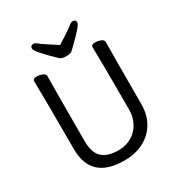

<svg xmlns="http://www.w3.org/2000/svg" viewBox="-211 -1045 1133 1212"><g transform="rotate(-30 355.0 -439.0)"><path d="M342.8 23.9Q101.1 23.9 101.1 -198.2Q101.1 -585.9 98.1 -694.8Q98.1 -712.9 125 -712.9Q147 -712.9 167 -704.8Q187 -696.8 187 -680.2Q185.1 -584 185.1 -210Q185.1 -122.1 225.6 -86.4Q266.1 -50.8 342.8 -50.8Q397 -50.8 439 -75.4Q481 -100.1 504.4 -143.6Q527.8 -187 527.8 -242.2Q527.8 -595.2 524.9 -696.8Q524.9 -714.8 551.8 -714.8Q574.2 -714.8 594 -707Q613.8 -699.2 613.8 -682.1Q611.8 -594.2 611.8 -230Q611.8 -153.8 577.9 -96.4Q543.9 -39.1 483.4 -7.6Q422.9 23.9 342.8 23.9ZM355 -730Q323.2 -730 310.1 -740.2Q189 -855 189 -879.9Q189 -901.9 212.9 -901.9Q223.1 -901.9 239 -888.4Q254.9 -875 289.1 -853.5Q323.2 -832 355 -811Q387.2 -832 420.7 -853.5Q454.1 -875 470 -888.4Q485.8 -901.9 496.1 -901.9Q520 -901.9 520 -879.9Q520 -859.9 432.1 -774.9Q412.1 -755.9 399.2 -742.9Q386.2 -730 355 -730Z"/></g></svg>

Font: LXGW WenKai Screen
Style: Regular
Weight: 400
Designer: LXGW / Fontworks Inc.
Foundry: LXGW / Fontworks Inc.
Version: Version 1.510;January 18,2025